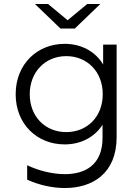

<svg xmlns="http://www.w3.org/2000/svg" viewBox="-20 -751 707 968"><path d="M117 82V155C177 182 244 197 307 197C446 197 568 124 568 -60V-526H500V-426C459 -494 387 -530 306 -530C167 -530 59 -427 59 -276C59 -125 167 -23 306 -23C385 -23 455 -57 497 -122V-57C497 82 408 127 307 127C242 127 171 108 117 82ZM314 -85C209 -85 130 -162 130 -276C130 -389 209 -468 314 -468C419 -468 498 -390 498 -276C498 -162 419 -85 314 -85ZM285 -607H357L486 -731H420L321 -649L222 -731H156Z"/></svg>

Font: Chess Sans
Style: Regular
Weight: 400
Designer: Wolf Bōese
Foundry: Wolf Bōese
Version: Version 7.223;Glyphs 3.3 (3306)